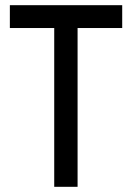

<svg xmlns="http://www.w3.org/2000/svg" viewBox="-20 -720 508 740"><path d="M189 0V-612H18V-700H451V-612H279V0Z"/></svg>

Font: Stick No Bills ExtraLight Medium
Style: Regular
Weight: 500
Version: Version 2.000